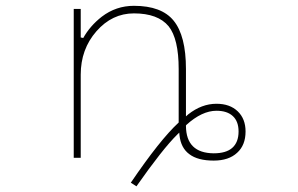

<svg xmlns="http://www.w3.org/2000/svg" viewBox="-20 -575 1040 670"><path d="M436.5 62.5Q538.1 -86.9 602.5 -146.5L603.5 -147.5V-334Q603.5 -439.5 568.4 -483.4Q531.2 -528.3 447.3 -528.3Q371.1 -528.3 316.4 -465.8Q261.7 -403.3 261.7 -314.5V-24.4H237.3V-543.9H261.7V-444.3L270.5 -442.4Q293.9 -484.4 335 -516.6Q384.8 -554.7 447.3 -554.7Q543.9 -554.7 585.9 -502.9Q628.9 -450.2 628.9 -334V-168.9L636.7 -175.8Q683.6 -212.9 735.4 -212.9Q782.2 -212.9 809.6 -186.5Q836.9 -160.2 836.9 -116.2Q836.9 -68.4 807.6 -42Q778.3 -14.6 725.6 -14.6Q669.9 -14.6 640.6 -37.1Q611.3 -58.6 606.4 -102.5L605.5 -112.3L598.6 -105.5Q547.9 -55.7 456.1 75.2ZM735.4 -188.5Q684.6 -188.5 629.9 -138.7L628.9 -136.7V-134.8Q629.9 -41 725.6 -40Q768.6 -40 790 -58.6Q812.5 -78.1 812.5 -116.2Q812.5 -151.4 792.5 -169.9Q772.5 -188.5 735.4 -188.5Z"/></svg>

Font: Mgen+ 1m thin
Style: Regular
Weight: 100
Designer: [Source Han Sans]
Ryoko NISHIZUKA  (kana & ideographs); Paul D. Hunt (Latin, Greek & Cyrillic); Wenlong ZHANG  (bopomofo
Version: Version 1.059.20150602